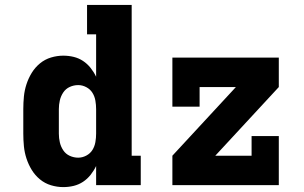

<svg xmlns="http://www.w3.org/2000/svg" viewBox="-20 -755 1240 783"><path d="M238 8Q213 8 188 0.5Q163 -7 143 -23.5Q123 -40 109.5 -62Q96 -84 88 -108.5Q80 -133 77.5 -158.5Q75 -184 75 -210V-310Q75 -336 77.5 -361.5Q80 -387 88 -411.5Q96 -436 109.5 -458Q123 -480 143 -496.5Q163 -513 188 -520.5Q213 -528 238 -528Q260 -528 280.5 -523Q301 -518 318.5 -506.5Q336 -495 349.5 -478Q363 -461 372 -442V-615H335V-735H517V-120H554V0H372V-78Q363 -59 349.5 -42Q336 -25 318.5 -13.5Q301 -2 280.5 3Q260 8 238 8ZM299 -112Q316 -112 332 -120.5Q348 -129 357 -143.5Q366 -158 369 -175.5Q372 -193 372 -210V-310Q372 -327 369 -344.5Q366 -362 357 -376.5Q348 -391 332 -399.5Q316 -408 299 -408Q281 -408 264.5 -400.5Q248 -393 238 -378Q228 -363 224 -345.5Q220 -328 220 -310V-210Q220 -192 224 -174.5Q228 -157 238 -142Q248 -127 264.5 -119.5Q281 -112 299 -112ZM683 0V-120L942 -400H794V-320H683V-520H1117V-400L858 -120H1006V-200H1117V0Z"/></svg>

Font: Iosevka Etoile Heavy
Style: Regular
Weight: 900
Designer: Belleve Invis
Foundry: Belleve Invis
Version: Version 22.1.2; ttfautohint (v1.8.4)